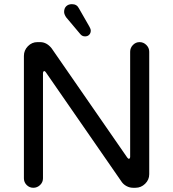

<svg xmlns="http://www.w3.org/2000/svg" viewBox="-20 -888 824 914"><path d="M93.8 -39.1V-622.1Q93.8 -648.4 112.8 -668Q131.8 -687.5 158.2 -687.5H170.9Q202.1 -687.5 225.6 -658.2L585.9 -137.7Q590.8 -131.8 593.8 -131.8Q595.7 -131.8 597.7 -134.8Q599.6 -137.7 599.6 -141.6V-641.6Q599.6 -660.2 612.8 -673.8Q626 -687.5 644.5 -687.5Q663.1 -687.5 676.8 -673.8Q690.4 -660.2 690.4 -641.6V-58.6Q690.4 -32.2 670.9 -13.2Q651.4 5.9 625 5.9H613.3Q597.7 5.9 583.5 -1.5Q569.3 -8.8 560.5 -20.5L198.2 -543.9Q194.3 -549.8 190.4 -549.8Q188.5 -549.8 186.5 -546.9Q184.6 -543.9 184.6 -540V-39.1Q184.6 -20.5 170.9 -7.3Q157.2 5.9 138.7 5.9Q120.1 5.9 106.9 -7.3Q93.8 -20.5 93.8 -39.1ZM362.3 -725.6 294.9 -805.7Q285.2 -820.3 285.2 -831.1Q285.2 -848.6 295.4 -858.4Q305.7 -868.2 322.3 -868.2Q345.7 -868.2 355.5 -848.6L405.3 -761.7Q412.1 -750 412.1 -742.2Q412.1 -730.5 404.8 -722.7Q397.5 -714.8 384.8 -714.8Q371.1 -714.8 362.3 -725.6Z"/></svg>

Font: jf-openhuninn-2.1
Style: Regular
Weight: 400
Designer: [Kosugi Maru]
Designed by MOTOYA      

[Varela Round]
Joe Prince (Latin component); Avraham Cornfeld (Hebrew component)
Foundry: justfont Co., Ltd.
Version: 2.1